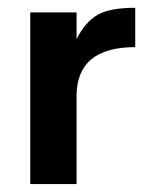

<svg xmlns="http://www.w3.org/2000/svg" viewBox="-20 -466 378 486"><path d="M322.3 -346.7V-446.3Q258.8 -446.3 227.5 -428.7Q196.3 -411.1 173.8 -367.2V-434.6H56.6V0H173.8V-222.7Q173.8 -346.7 322.3 -346.7Z"/></svg>

Font: Namkio Khamti Book
Style: Bold
Weight: 800
Designer: Debbi Hosken
Foundry: SIL International
Version: Version 3.917